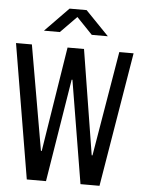

<svg xmlns="http://www.w3.org/2000/svg" viewBox="-59 -930 718 976"><g transform="rotate(5 300.0 -442.0)"><path d="M115 0 0 -686H81L174 -151H178L263 -686H347L433 -151H437L527 -686H600L486 0H389L302 -525H298L213 0ZM136 -761 256 -884H343L462 -761H380L285 -860H314L217 -761Z"/></g></svg>

Font: Chivo Mono Medium Light
Style: Regular
Weight: 300
Monospace: yes
Version: Version 1.008